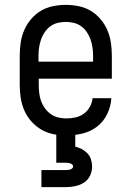

<svg xmlns="http://www.w3.org/2000/svg" viewBox="-20 -548 540 788"><path d="M252 8Q225 8 198.5 2.5Q172 -3 149 -16.5Q126 -30 108 -50.5Q90 -71 79.5 -95.5Q69 -120 65 -146.5Q61 -173 61 -200V-320Q61 -347 65 -373.5Q69 -400 79.5 -424.5Q90 -449 107.5 -469.5Q125 -490 147.5 -503.5Q170 -517 196.5 -522.5Q223 -528 250 -528Q277 -528 303.5 -522.5Q330 -517 352.5 -503.5Q375 -490 392.5 -469.5Q410 -449 420.5 -424.5Q431 -400 435 -373.5Q439 -347 439 -320V-225H139V-200Q139 -183 141 -166Q143 -149 148.5 -133.5Q154 -118 164 -104Q174 -90 188 -80Q202 -70 218.5 -66Q235 -62 252 -62Q271 -62 289.5 -66Q308 -70 323.5 -81Q339 -92 348.5 -109Q358 -126 360 -145H437Q435 -111 420 -80Q405 -49 378.5 -28.5Q352 -8 318.5 0Q285 8 252 8ZM362 -295V-320Q362 -337 359.5 -353.5Q357 -370 351.5 -386Q346 -402 336.5 -416Q327 -430 313.5 -440Q300 -450 283.5 -454Q267 -458 250 -458Q233 -458 216.5 -454Q200 -450 186.5 -440Q173 -430 163.5 -416Q154 -402 148.5 -386Q143 -370 140.5 -353.5Q138 -337 138 -320V-295ZM150 220V150H250Q255 150 259.5 149.5Q264 149 268.5 147.5Q273 146 276.5 143Q280 140 280 135Q280 130 276.5 127Q273 124 268.5 122.5Q264 121 259.5 120.5Q255 120 250 120H211V0H289V54Q303 57 316 64Q329 71 339 81.5Q349 92 353.5 106.5Q358 121 358 135Q358 155 349.5 173Q341 191 324.5 201.5Q308 212 288.5 216Q269 220 250 220Z"/></svg>

Font: Iosevka Gothic
Style: Regular
Weight: 400
Monospace: yes
Designer: Belleve Invis
Foundry: Belleve Invis
Version: Version 15.5.1; ttfautohint (v1.8.4)